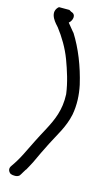

<svg xmlns="http://www.w3.org/2000/svg" viewBox="-138 -716 562 1006"><g transform="rotate(15 143.0 -213.0)"><path d="M45 -666C8 -627 60 -579 71 -566C104 -523 135 -472 156 -416C176 -362 196 -301 204 -239C208 -153 181 -95 150 -36C123 13 95 70 70 121C56 149 41 174 24 198C11 215 19 232 32 240C45 245 68 246 79 235L85 226C89 220 94 210 102 198L103 197V198C110 185 119 170 129 150C146 113 166 71 184 36C212 -20 249 -73 264 -145C274 -199 271 -253 260 -305C238 -400 203 -488 157 -561H156C143 -577 132 -590 120 -605C138 -619 149 -655 118 -663L106 -670H50C49 -669 47 -667 45 -666Z"/></g></svg>

Font: Stray Cat
Style: ExBdExt
Weight: 800
Version: Version 1.0